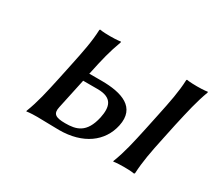

<svg xmlns="http://www.w3.org/2000/svg" viewBox="-90 -602 867 775"><g transform="rotate(30 343.5 -214.5)"><path d="M236 -259C252 -334 261 -372 282 -429L281 -432C281 -432 266 -429 232 -429C197 -429 184 -432 184 -432L182 -429C180 -375 169 -321 154 -250L139 -179C123 -105 112 -54 91 0V3C91 3 106 0 141 0C181 0 203 2 243 2C354 2 427 -52 445 -136C465 -230 388 -256 292 -256H235ZM559 -250 544 -179C528 -105 517 -54 496 0V3C496 3 511 0 546 0C580 0 593 3 593 3L596 0C599 -57 608 -104 624 -179L639 -250C656 -325 666 -372 687 -429L686 -432C686 -432 671 -429 637 -429C602 -429 589 -432 589 -432L587 -429C585 -375 574 -321 559 -250ZM363 -126C345 -44 301 -34 251 -34C205 -34 190 -44 198 -79L228 -219H295C366 -219 374 -179 363 -126Z"/></g></svg>

Font: Libertinus Sans
Style: Italic
Weight: 400
Italic angle: -12°
Designer: Philipp H. Poll, Khaled Hosny
Foundry: Caleb Maclennan
Version: Version 7.050;RELEASE